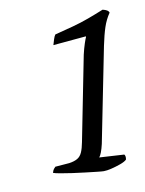

<svg xmlns="http://www.w3.org/2000/svg" viewBox="-58 -813 386 510"><g transform="rotate(-10 135.0 -558.5)"><path d="M182 -347Q177 -347 164 -348.5Q151 -350 133.5 -352Q116 -354 98.5 -356.5Q81 -359 67 -361.5Q53 -364 48 -366Q50 -373 52.5 -376Q55 -379 57 -381L95 -384Q109 -386 117.5 -391Q126 -396 130.5 -406.5Q135 -417 138 -433L183 -661Q187 -678 191 -690Q195 -702 197 -706V-708L108 -700Q110 -707 112.5 -715Q115 -723 118 -727Q146 -734 168 -740Q190 -746 210.5 -753.5Q231 -761 253 -770Q261 -768 265 -765.5Q269 -763 270 -759Q259 -743 252.5 -723.5Q246 -704 240 -675L189 -419Q186 -406 182.5 -397Q179 -388 176 -385L243 -381Q245 -379 245.5 -375Q246 -371 245 -367Q240 -362 227.5 -357.5Q215 -353 202.5 -350Q190 -347 182 -347Z"/></g></svg>

Font: Texturina Medium 12pt Thin
Style: Italic
Weight: 250
Italic angle: -11°
Version: Version 1.002